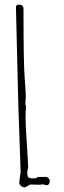

<svg xmlns="http://www.w3.org/2000/svg" viewBox="-20 -787 272 818"><path d="M143.1 0 111.8 -1Q106.4 -1 98.1 5.1Q89.8 11.2 83 11.2Q76.2 11.2 69.1 4.9Q62 -1.5 62 -9.8L67.9 -55.2L58.1 -338.9L47.9 -756.8Q47.9 -767.1 61 -767.1Q80.1 -767.1 80.1 -749Q80.1 -518.1 85 -456.3Q89.8 -394.5 89.8 -379.9Q89.8 -365.2 87.9 -340.8L90.8 -336.9Q88.9 -310.5 88.9 -283.4Q88.9 -256.3 94 -179.7Q99.1 -103 100.1 -70.8Q96.2 -64.9 96.2 -50.8Q96.2 -36.6 100.8 -31.7Q105.5 -26.9 120.6 -26.9Q135.7 -26.9 141.1 -33.2H178.2Q191.9 -26.4 191.9 -17.6Q191.9 2 178.2 2Q174.8 2 163.1 -2Q158.2 0 143.1 0Z"/></svg>

Font: Amatic SC
Style: Regular
Weight: 400
Version: Version 1.004